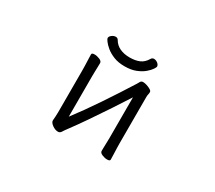

<svg xmlns="http://www.w3.org/2000/svg" viewBox="-121 -865 1243 1112"><g transform="rotate(30 500.0 -309.0)"><path d="M665 -600Q665 -596 655.5 -581.5Q646 -567 626 -550Q606 -533 575 -520.5Q544 -508 500 -508Q458 -508 427 -520.5Q396 -533 375.5 -550Q355 -567 344.5 -581.5Q334 -596 334 -601Q334 -612 346.5 -621.5Q359 -631 372 -631Q384 -631 390 -621Q406 -593 434.5 -580Q463 -567 500 -567Q538 -567 565 -578.5Q592 -590 610 -621Q616 -631 628 -631Q641 -631 653 -621.5Q665 -612 665 -600ZM633 -377Q600 -325 559.5 -264Q519 -203 477 -141.5Q435 -80 394 -25Q384 -12 376.5 0.5Q369 13 356 13Q337 13 317.5 -1Q298 -15 298 -29V-31Q299 -40 300 -57Q301 -74 301 -86V-364Q301 -374 300.5 -395Q300 -416 299 -438Q298 -460 298 -471Q298 -481 317 -481Q333 -481 351 -473.5Q369 -466 369 -453Q369 -445 368.5 -428.5Q368 -412 367.5 -394Q367 -376 367 -364V-94Q425 -170 488.5 -264.5Q552 -359 613 -456Q618 -464 623 -473.5Q628 -483 641 -483Q651 -483 665.5 -478.5Q680 -474 691.5 -467Q703 -460 703 -452Q703 -442 701 -435.5Q699 -429 699 -415V-106Q699 -100 699.5 -79Q700 -58 701 -35Q702 -12 702 0Q702 10 683 10Q667 10 649 2.5Q631 -5 631 -18Q631 -26 631.5 -44.5Q632 -63 632.5 -81Q633 -99 633 -106Z"/></g></svg>

Font: Moon Stars Kai HW
Style: Regular
Weight: 400
Designer: GuiWonder
Version: Version 1.101